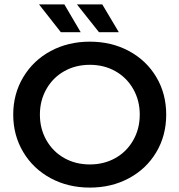

<svg xmlns="http://www.w3.org/2000/svg" viewBox="-20 -842 814 871"><path d="M387.5 9Q289 9 210 -33.5Q131 -76 85.5 -152Q40 -228 40 -322Q40 -416 85.5 -492Q131 -568 210 -610.5Q289 -653 387.5 -653Q486 -653 565 -610.5Q644 -568 689 -492.5Q734 -417 734 -322Q734 -227 689 -151.5Q644 -76 565 -33.5Q486 9 387.5 9ZM387.5 -96Q452 -96 503.5 -125Q555 -154 584.5 -206Q614 -258 614 -322Q614 -386 584.5 -438Q555 -490 503.5 -519Q452 -548 387.5 -548Q323 -548 271.5 -519Q220 -490 190.5 -438Q161 -386 161 -322Q161 -258 190.5 -206Q220 -154 271.5 -125Q323 -96 387.5 -96ZM157 -822H272L346 -696H256ZM329 -822H444L519 -696H429Z"/></svg>

Font: Montserrat Ace
Style: Bold
Weight: 600
Designer: Julieta Ulanovsky
Foundry: Julieta Ulanovsky
Version: Version 1